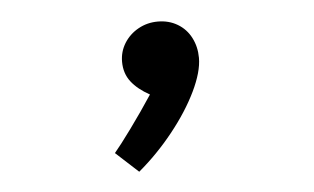

<svg xmlns="http://www.w3.org/2000/svg" viewBox="-34 -195 668 408"><g transform="rotate(-5 300.0 9.0)"><path d="M285 4.5Q259.5 -9.5 245.8 -27.2Q232 -45 232 -70Q232 -91.5 243.2 -109.5Q254.5 -127.5 273.5 -138Q292.5 -148.5 315 -148.5Q338.5 -148.5 357 -137.5Q375.5 -126.5 385.5 -107Q395.5 -87.5 395.5 -64Q395.5 -34.5 375.8 6.5Q356 47.5 322.2 89.8Q288.5 132 248 166L200 122Q212 108 237 73.8Q262 39.5 285 4.5Z"/></g></svg>

Font: JuliaMono SemiBold
Style: Italic
Weight: 600
Italic angle: -9°
Monospace: yes
Designer: cormullion
Foundry: corm
Version: Version 0.056; ttfautohint (v1.8.4)